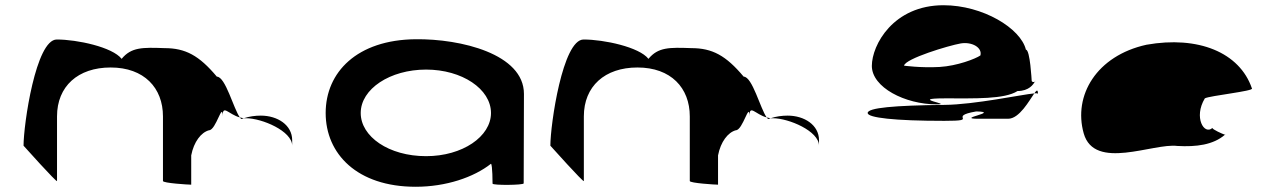

<svg xmlns="http://www.w3.org/2000/svg" viewBox="-20 -706 4876 734"><path d="M70 -149C70 -149 198 -6 198 -14V-261C198 -376 278 -448 403 -448C531 -448 603 -370 603 -261V-14C603 -6 700 0 711 0V-112C721 -164 749 -200 779 -208C806 -208 831 -320 831 -261C831 -309 853 -269 897 -257C873 -290 842 -413 809 -413C741 -494 689 -522 609 -522C525 -525 482 -526 445 -481C410 -526 275 -555 197 -555C117 -555 70 -230 70 -149ZM897 -257C899 -254 901 -252 903 -251L912 -254ZM912 -254H921C981 -254 1097 -205 1097 -149V-170C1097 -228 1041 -264 977 -264C956 -264 933 -261 912 -254Z M1225 -274C1225 -118 1345 8 1569 8C1685 8 1791 -28 1857 -80C1863 -76 1863 -4 1863 -4C1863 3 1982 2 1982 -5L1983 -347C1983 -500 1741 -558 1569 -556C1345 -554 1225 -430 1225 -274ZM1359 -274C1359 -366 1471 -440 1609 -440C1746 -440 1857 -366 1857 -274C1857 -184 1748 -109 1609 -109C1466 -109 1359 -184 1359 -274Z M2084 -149C2084 -149 2212 -6 2212 -14V-261C2212 -376 2292 -448 2417 -448C2545 -448 2617 -370 2617 -261V-14C2617 -6 2714 0 2725 0V-112C2735 -164 2763 -200 2793 -208C2820 -208 2845 -320 2845 -261C2845 -309 2867 -269 2911 -257C2887 -290 2856 -413 2823 -413C2755 -494 2703 -522 2623 -522C2539 -525 2496 -526 2459 -481C2424 -526 2289 -555 2211 -555C2131 -555 2084 -230 2084 -149ZM2911 -257C2913 -254 2915 -252 2917 -251L2926 -254ZM2926 -254H2935C2995 -254 3111 -205 3111 -149V-170C3111 -228 3055 -264 2991 -264C2970 -264 2947 -261 2926 -254Z M3297 -274C3297 -256 3399 -244 3590 -244C3732 -244 3596 -260 3712 -280C3808 -278 3629 -252 3720 -252H3834C3877 -252 3915 -322 3934 -349C3888 -345 3706 -306 3590 -305C3399 -303 3297 -294 3297 -274ZM3313 -454C3313 -372 3440 -307 3561 -307C3627 -307 3449 -330 3593 -330C3706 -330 3820 -326 3870 -358C3914 -358 3931 -384 3936 -394C3932 -391 3924 -392 3924 -398C3924 -398 3918 -516 3902 -516C3882 -598 3737 -686 3587 -686C3395 -686 3313 -534 3313 -454ZM3436 -455C3441 -482 3607 -532 3653 -540C3696 -547 3736 -524 3728 -494C3709 -481 3639 -454 3572 -450C3499 -446 3436 -455 3436 -455ZM3934 -349C3943 -350 3948 -349 3948 -347C3948 -365 3943 -362 3934 -349ZM3936 -394C3937 -395 3938 -396 3938 -398C3938 -398 3937 -397 3936 -394Z M4123 -196C4164 -52 4389 -160 4481 -148C4553 -144 4618 -152 4663 -191C4655 -193 4613 -212 4615 -217C4584 -188 4542 -257 4586 -330C4603 -340 4776 -358 4766 -368C4719 -506 4560 -570 4363 -535C4172 -493 4082 -341 4123 -196ZM4615 -217C4615 -217 4615 -218 4615 -218C4615 -218 4615 -217 4615 -217ZM4664 -192 4663 -191C4665 -191 4665 -191 4664 -190Z"/></svg>

Font: Ampere
Style: SuExt
Weight: 400
Version: Version 1